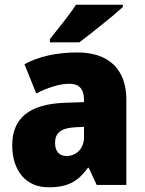

<svg xmlns="http://www.w3.org/2000/svg" viewBox="-20 -879 616 816"><path d="M502 -849V-859H303C274 -814 226 -756 192 -713V-699H317C369 -738 462 -812 502 -849ZM310 -656C219 -656 144 -639 84 -606L134 -482C186 -508 235 -523 275 -523C314 -523 337 -503 337 -455V-445L252 -442C109 -436 32 -380 32 -262C32 -152 91 -83 186 -83C270 -83 311 -108 354 -166H357L391 -93H517V-456C517 -587 439 -656 310 -656ZM299 -338 337 -340V-295C337 -248 304 -216 263 -216C233 -216 214 -234 214 -272C214 -313 238 -335 299 -338Z"/></svg>

Font: Noto Sans Kannada UI SemiCondensed Black
Style: Regular
Weight: 900
Width: 4
Designer: Jelle Bosma - Monotype Design Team
Foundry: Monotype Imaging Inc.
Version: Version 2.005